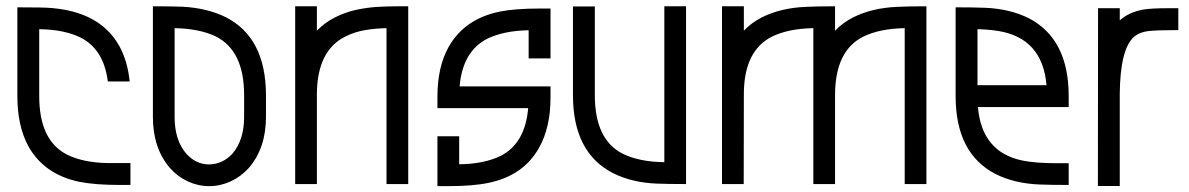

<svg xmlns="http://www.w3.org/2000/svg" viewBox="-20 -603 3876 626"><path d="M405.3 -71.3V0H370.1Q289.6 0 238.3 -10.3Q124.5 -34.2 73.2 -125Q36.6 -191.4 36.6 -289.6V-579.1L107.9 -578.6Q299.3 -577.1 368.7 -453.6Q396 -404.3 402.8 -337.4H331.5Q318.4 -442.4 242.7 -480.5Q189.5 -506.8 107.9 -507.8V-289.6Q107.9 -144.5 199.2 -98.6Q251.5 -72.8 330.6 -71.3Z M662.1 3.9Q626 3.9 592.5 -11.5Q559.1 -26.9 533.7 -55.7Q478.5 -120.1 478.5 -221.7V-582.5Q540 -582.5 574.2 -581.1Q654.8 -577.1 716.3 -546.9Q845.7 -481 847.2 -295.9V-221.7Q847.2 -120.6 791.5 -55.7Q765.6 -26.9 731.9 -11.5Q698.2 3.9 662.1 3.9ZM662.1 -66.9Q706.5 -67.9 738.3 -102.5Q775.9 -147 775.9 -221.7V-295.4Q775.4 -437.5 684.1 -483.9Q630.4 -509.8 549.3 -511.2V-221.7Q549.3 -146.5 586.9 -102.5Q618.7 -66.9 662.1 -66.9Z M1275.4 -582.5H1311V-2.9H1240.2V-511.2Q1207 -510.7 1171.9 -505.1Q1136.7 -499.5 1105 -483.4Q1015.1 -438 1013.2 -299.8V-2.9H942.4V-582.5H1013.2V-502.9Q1038.6 -529.3 1072.3 -546.4Q1107.4 -564 1144 -571.5Q1180.7 -579.1 1214.8 -580.8Q1249 -582.5 1275.4 -582.5Z M1441.4 3.9H1406.2V-158.7H1477.1V-67.4Q1558.6 -68.4 1612.3 -94.7Q1692.4 -135.7 1702.1 -250.5H1406.2V-288.1Q1406.2 -384.8 1442.9 -450.2Q1494.1 -541 1607.9 -564.9Q1658.7 -575.2 1739.3 -575.2H1774.9V-412.6H1703.6V-504.4Q1622.1 -502.9 1568.4 -476.6Q1488.3 -435.5 1478.5 -321.3H1774.9V-285.6Q1774.9 -187.5 1737.8 -121.6Q1687 -30.3 1572.8 -6.8Q1522 3.9 1441.4 3.9Z M2216.8 -2.9Q2154.8 -2.9 2120.6 -4.4Q2039.6 -7.8 1978.5 -38.6Q1848.1 -105.5 1848.1 -292.5V-582H1919.4V-292.5Q1919.4 -147.5 2010.7 -101.6Q2064.5 -75.2 2146 -74.2V-582.5H2216.8Z M3000.5 -2.9H2929.7V-511.2Q2848.1 -509.8 2794.4 -483.4Q2702.6 -437.5 2702.6 -292.5V-2.9H2631.8V-511.2Q2550.3 -509.8 2496.6 -483.4Q2406.7 -438 2405.3 -299.8L2404.8 -2.9H2334V-582.5H2405.3V-502.9Q2430.2 -529.3 2463.9 -546.4Q2525.4 -577.1 2606.4 -580.6Q2640.6 -582.5 2702.6 -582.5V-502.9Q2728 -529.3 2761.7 -546.4Q2823.2 -577.1 2904.3 -580.6Q2938.5 -582.5 3000.5 -582.5Z M3464.4 0Q3402.3 0 3368.2 -1.5Q3287.1 -4.9 3226.1 -35.6Q3095.7 -102.5 3095.7 -289.6V-579.1Q3157.7 -579.1 3191.9 -577.6Q3272.9 -574.2 3334.5 -543.5Q3464.4 -476.1 3464.4 -289.6V-253.9H3168.5Q3181.2 -105.5 3315.9 -79.1Q3357.4 -70.8 3429.2 -70.8H3464.4ZM3392.1 -325.2Q3378.9 -478.5 3234.9 -502Q3199.7 -507.3 3167 -507.8V-325.2Z M3630.9 3.4H3559.6L3560.1 -576.2H3630.9V-536.6Q3661.1 -563.5 3707.5 -571.8Q3734.9 -576.2 3786.6 -576.2H3821.8V-504.9Q3752.4 -504.9 3724.1 -501.7Q3695.8 -498.5 3676.8 -482.4Q3632.3 -442.4 3630.9 -297.4Z"/></svg>

Font: Greenwashing Machine
Style: Regular
Weight: 400
Designer: Tup Wanders
Foundry: Free font, DO NOT SELL
Version: Version 1.00;August 10, 2023;FontCreator 11.5.0.2430 64-bit